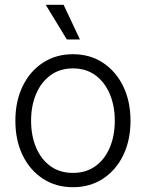

<svg xmlns="http://www.w3.org/2000/svg" viewBox="-20 -762 602 793"><path d="M281.2 11.2Q210.9 11.2 157.2 -23.9Q103.5 -59.1 73.5 -120.8Q43.5 -182.6 43.5 -263.2Q43.5 -343.8 73.5 -405.8Q103.5 -467.8 157.2 -502.9Q210.9 -538.1 281.2 -538.1Q351.6 -538.1 405 -502.9Q458.5 -467.8 488.8 -405.8Q519 -343.8 519 -263.2Q519 -182.6 489 -120.8Q459 -59.1 405.3 -23.9Q351.6 11.2 281.2 11.2ZM281.2 -47.9Q335.4 -47.9 374 -75.7Q412.6 -103.5 433.3 -152.3Q454.1 -201.2 454.1 -263.2Q454.1 -325.2 433.3 -374Q412.6 -422.9 374 -451.2Q335.4 -479.5 281.2 -479.5Q227.5 -479.5 188.7 -451.2Q149.9 -422.9 129.2 -374Q108.4 -325.2 108.4 -263.2Q108.4 -201.2 129.2 -152.3Q149.9 -103.5 188.5 -75.7Q227.1 -47.9 281.2 -47.9ZM255.9 -599.1 168.9 -742.2H242.7L310.1 -599.1Z"/></svg>

Font: Inter 24pt Light
Style: Regular
Weight: 300
Designer: Rasmus Andersson
Foundry: rsms
Version: Version 4.001;git-66647c0bb